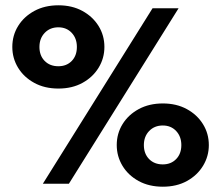

<svg xmlns="http://www.w3.org/2000/svg" viewBox="-20 -691 837 722"><path d="M553.7 -660H651.6L239 0H141.1ZM26.3 -514.5Q26.3 -557.9 48.2 -593.3Q70.1 -628.7 109.2 -649.9Q148.4 -671.1 199.7 -671.1Q250.9 -671.1 289.8 -649.9Q328.6 -628.7 350.6 -593.3Q372.6 -557.9 372.6 -514.5Q372.6 -472.1 350.9 -436.5Q329.2 -400.9 290.4 -379.5Q251.5 -358 199.7 -358Q147.7 -358 108.6 -379.5Q69.5 -400.9 47.9 -436.5Q26.3 -472.1 26.3 -514.5ZM128.3 -514.5Q128.3 -482 147.9 -462Q167.6 -441.9 199.4 -441.9Q230.4 -441.9 249.8 -461.8Q269.1 -481.7 269.1 -514.5Q269.1 -546.7 249.7 -567.5Q230.3 -588.3 199.4 -588.3Q168.1 -588.3 148.2 -567.5Q128.3 -546.7 128.3 -514.5ZM419 -145.4Q419 -188.7 440.8 -224.1Q462.6 -259.6 501.8 -280.8Q541 -302 592.3 -302Q643.5 -302 682.4 -280.8Q721.4 -259.6 743.3 -224.1Q765.3 -188.7 765.3 -145.4Q765.3 -103.4 743.6 -67.6Q721.9 -31.8 683 -10.3Q644.1 11.1 592.3 11.1Q540.4 11.1 501.2 -10.3Q462.1 -31.8 440.5 -67.6Q419 -103.4 419 -145.4ZM521 -145.4Q521 -113.1 540.6 -92.9Q560.3 -72.8 592.1 -72.8Q623.1 -72.8 642.5 -92.9Q661.9 -112.9 661.9 -145.4Q661.9 -177.6 642.4 -198.4Q623 -219.1 592.1 -219.1Q560.9 -219.1 540.9 -198.4Q521 -177.6 521 -145.4Z"/></svg>

Font: League Spartan Extralight
Style: Regular
Weight: 200
Foundry: The League of Moveable Type
Version: Version 2.300; ttfautohint (v1.8.3)